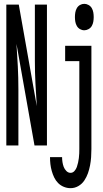

<svg xmlns="http://www.w3.org/2000/svg" viewBox="-20 -759 540 1002"><path d="M13 0V-735H78L172 -205Q168 -264 165 -323Q162 -382 162 -441V-735H225V0H160L66 -530Q70 -471 73 -412Q76 -353 76 -294V0ZM420 -601Q408 -601 397.5 -607Q387 -613 381 -623.5Q375 -634 373 -646Q371 -658 371 -670Q371 -682 373 -694Q375 -706 381 -716.5Q387 -727 397.5 -733Q408 -739 420 -739Q431 -739 442 -733Q453 -727 459 -716.5Q465 -706 467 -694Q469 -682 469 -670Q469 -658 467 -646Q465 -634 459 -623.5Q453 -613 442 -607Q431 -601 420 -601ZM348 223Q330 223 313 216Q296 209 283.5 196.5Q271 184 263 167.5Q255 151 250 133Q245 115 243 97.5Q241 80 241 61H304Q304 74 306 87Q308 100 312.5 112Q317 124 326.5 133.5Q336 143 348 143Q360 143 368.5 133.5Q377 124 381 112.5Q385 101 387.5 89.5Q390 78 391.5 66Q393 54 393.5 42Q394 30 394 19V-440H320V-520H457V19Q457 40 455.5 61.5Q454 83 450 104Q446 125 439 145Q432 165 420 183Q408 201 389 212Q370 223 348 223Z"/></svg>

Font: Iosevka Fixed Medium
Style: Regular
Weight: 500
Monospace: yes
Designer: Belleve Invis
Foundry: Belleve Invis
Version: Version 32.3.0